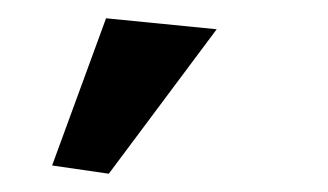

<svg xmlns="http://www.w3.org/2000/svg" viewBox="-20 11 359 210"><path d="M37 192 96 31 217 43 99 201Z"/></svg>

Font: Rising Sun SemiBold
Style: Regular
Weight: 600
Designer: Matt McInerney, Pablo Impallari, Rodrigo Fuenzalida (Raleway font), Stephen Hutchings (Greek), Cristiano Sobral (main ch
Foundry: The Rising Sun Project Authors
Version: Version 4.327; ttfautohint (v1.8.4.7-5d5b-dirty)